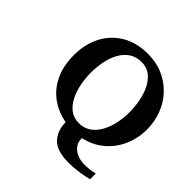

<svg xmlns="http://www.w3.org/2000/svg" viewBox="-156 -586 829 829"><g transform="rotate(45 258.5 -171.5)"><path d="M494.6 101.1Q460.9 108.9 432.9 112.5Q404.8 116.2 377.9 116.2Q307.1 116.2 276.6 84.7Q246.1 53.2 245.6 1Q192.4 -8.8 151.9 -38.3Q111.3 -67.9 88.6 -116.2Q65.9 -164.6 65.9 -229.7Q65.9 -294.9 92.3 -346.7Q118.7 -398.4 168.7 -428.7Q218.8 -459 289.1 -459Q340.3 -459 382.3 -440.4Q424.3 -421.9 454.3 -389.6Q484.4 -357.4 500.5 -314.9Q516.6 -272.5 516.6 -224.6Q516.6 -169.9 495.4 -122.8Q474.1 -75.7 435.3 -43.5Q396.5 -11.2 343.8 0Q343.3 23.4 355.5 40Q367.7 56.6 388.7 65.2Q409.7 73.7 433.6 73.7Q443.4 73.7 458.3 72.3Q473.1 70.8 494.6 65.9ZM410.6 -222.2Q410.6 -273.9 397.7 -317.6Q384.8 -361.3 358.9 -387.9Q333 -414.6 294.9 -414.6Q260.7 -414.6 237.1 -398.2Q213.4 -381.8 198.7 -354.5Q184.1 -327.1 177.7 -293.9Q171.4 -260.7 171.4 -227.5Q171.4 -192.4 178.2 -158.4Q185.1 -124.5 199.2 -96.9Q213.4 -69.3 235.6 -52.7Q257.8 -36.1 288.1 -36.1Q321.3 -36.1 344.5 -53Q367.7 -69.8 382.3 -97.2Q397 -124.5 403.8 -157.2Q410.6 -189.9 410.6 -222.2Z"/></g></svg>

Font: MANDARAM
Style: Book
Weight: 400
Designer: CLT@C-DIT
Version: Version 1.28